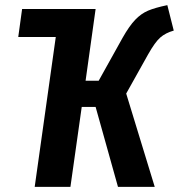

<svg xmlns="http://www.w3.org/2000/svg" viewBox="-20 -727 696 747"><path d="M556 -515 471 -363 582 0H439L352 -311H298L254 0H115L197 -583H51L66 -692H352L313 -413H364L457 -580Q483 -626 506 -650Q529 -674 556 -685.5Q583 -697 631 -707L656 -608Q624 -599 603.5 -581Q583 -563 556 -515Z"/></svg>

Font: Fira Sans Extra Condensed SemiBold
Style: Italic
Weight: 600
Width: 3
Italic angle: -8°
Designer: Carrois Corporate & Edenspiekermann AG
Foundry: Carrois Corporate GbR & Edenspiekermann AG
Version: Version 4.203